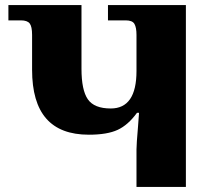

<svg xmlns="http://www.w3.org/2000/svg" viewBox="-20 -734 819 754"><path d="M516 -147Q516 -167 522 -237L526 -291H518Q483 -243 442 -224Q401 -205 329 -205Q217 -205 161.5 -268.5Q106 -332 106 -460V-597Q106 -630 96.5 -642Q87 -654 62 -654H13V-714H300V-464Q300 -380 325 -344Q350 -308 415 -308Q516 -308 516 -455V-597Q516 -626 508 -640Q500 -654 474 -654H404V-714H710V0H516Z"/></svg>

Font: Noto Serif Georgian Black
Style: Regular
Weight: 900
Designer: Monotype Design team
Foundry: Monotype Imaging Inc.
Version: Version 1.000